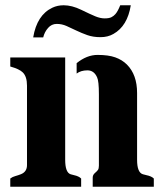

<svg xmlns="http://www.w3.org/2000/svg" viewBox="-20 -709 623 729"><path d="M271 -469.2Q309.6 -500.5 350.6 -500.5Q391.6 -500.5 417.7 -491.2Q443.8 -481.9 461.9 -463.9Q500.5 -425.3 500.5 -356V-102.5Q500.5 -53.7 522.5 -47.4Q529.3 -45.4 536.1 -43.9Q555.2 -40 564 -31.2V0H332V-34.2Q332 -44.9 340.1 -51.8Q348.1 -58.6 351.8 -63.7Q355.5 -68.8 355.5 -80.1V-351.1Q355.5 -401.4 348.6 -415.5Q336.9 -441.9 312 -441.9Q287.1 -441.9 271 -429.7ZM227.5 -102.5Q227.5 -54.2 248 -47.4Q254.4 -45.4 261.2 -43.9Q279.3 -40 288.1 -31.2V0H19V-31.2Q27.3 -37.6 38.3 -40.5Q49.3 -43.5 59.1 -47.4Q82.5 -56.6 82.5 -82V-383.8Q82.5 -418.5 66.4 -434.1Q53.7 -446.8 19 -456.5V-490.7H227.5ZM476.6 -689Q463.9 -609.9 410.6 -580.1Q389.6 -567.9 361.6 -567.9Q333.5 -567.9 311.5 -575.7Q289.6 -583.5 269.8 -593Q250 -602.5 232.4 -610.4Q214.8 -618.2 195.3 -618.2Q175.8 -618.2 162.4 -602.8Q148.9 -587.4 144 -566.9H106Q120.1 -651.9 178.7 -679.7Q198.2 -689 221.7 -689Q252.9 -689 288.1 -671.9Q323.2 -654.8 342 -647Q360.8 -639.2 377.4 -639.2Q394 -639.2 402.8 -643.6Q411.6 -647.9 418 -655.3Q427.2 -665.5 436.5 -689Z"/></svg>

Font: Stardos Stencil
Style: Bold
Weight: 700
Designer: vernon adams
Foundry: vernon adams
Version: Version 1.000